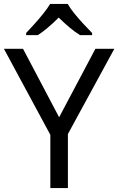

<svg xmlns="http://www.w3.org/2000/svg" viewBox="-20 -964 606 984"><path d="M283 -363 469 -714H566L328 -277V0H238V-273L0 -714H98ZM327 -944Q339 -922 361.5 -894.5Q384 -867 408.5 -840.5Q433 -814 452 -795V-784H390Q364 -800 336 -823.5Q308 -847 281 -874Q254 -847 227 -824Q200 -801 174 -784H114V-795Q133 -815 156.5 -841Q180 -867 202 -894.5Q224 -922 237 -944Z"/></svg>

Font: Noto Sans Sora Sompeng
Style: Regular
Weight: 400
Designer: Monotype Design Team. David Williams.
Foundry: Monotype Imaging Inc.
Version: Version 2.101